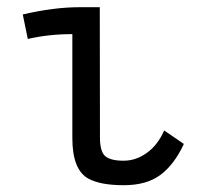

<svg xmlns="http://www.w3.org/2000/svg" viewBox="-20 -515 558 543"><path d="M203.6 -494.6H262.2Q262.2 -494.6 262.7 -126.5Q262.7 -85.9 277.8 -73.2Q293 -60.5 329.6 -60.5Q364.7 -60.5 395.5 -82.8Q426.3 -105 444.3 -146L500 -107.9Q472.7 -49.3 433.6 -20.3Q394.5 8.8 330.1 8.8Q264.2 8.8 230 -9.8Q184.6 -34.7 184.6 -124.5V-418.5Q117.7 -418.5 58.6 -404.8L44.4 -474.1Q132.8 -494.6 203.6 -494.6Z"/></svg>

Font: FantasqueSansM Nerd Font
Style: Regular
Weight: 400
Monospace: yes
Designer: Jany Belluz
Version: Version 1.8.0 ; ttfautohint (v1.8.2);Nerd Fonts 3.4.0